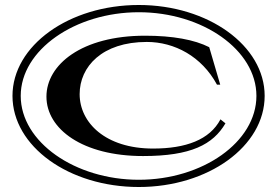

<svg xmlns="http://www.w3.org/2000/svg" viewBox="-20 -736 1110 769"><path d="M536 13C814 13 1040 -150 1040 -352C1040 -553 814 -716 536 -716C256 -716 30 -553 30 -352C30 -150 256 13 536 13ZM536 -16C281 -16 63 -167 63 -352C63 -536 281 -687 536 -687C791 -687 1007 -536 1007 -352C1007 -167 791 -16 536 -16ZM553 -111C745 -111 833 -157 883 -242L863 -258C820 -176 724 -141 593 -141C402 -141 299 -245 299 -359C299 -469 389 -568 568 -568C679 -568 788 -510 849 -397H862L818 -547C759 -577 672 -593 561 -593C307 -593 166 -477 166 -349C166 -219 311 -111 553 -111Z"/></svg>

Font: Sprat Extended Medium
Style: Regular
Weight: 500
Width: 9
Designer: Ethan Nakache
Foundry: Collletttivo
Version: Version 2.000;Glyphs 3.2 (3217)